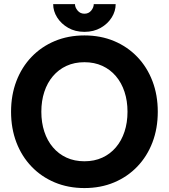

<svg xmlns="http://www.w3.org/2000/svg" viewBox="-20 -909 828 941"><path d="M182.6 -361.3Q182.6 -414.5 197.2 -458.8Q211.7 -503.1 239.4 -535.7Q267 -568.3 306 -586.2Q344.9 -604.1 393.8 -604.1Q442.6 -604.1 481.5 -586.2Q520.5 -568.3 548.1 -535.7Q575.8 -503.1 590.3 -458.8Q604.9 -414.5 604.9 -361.3Q604.9 -308.2 590.3 -263.9Q575.8 -219.5 548.1 -187Q520.5 -154.4 481.5 -136.5Q442.6 -118.6 393.8 -118.6Q344.9 -118.6 306 -136.5Q267 -154.4 239.4 -187Q211.7 -219.5 197.2 -263.9Q182.6 -308.2 182.6 -361.3ZM34.2 -361.3Q34.2 -279.6 60.3 -211.2Q86.4 -142.9 134.5 -92.7Q182.6 -42.5 248.5 -14.9Q314.5 12.7 393.8 12.7Q473.3 12.7 539.1 -14.9Q604.9 -42.5 653 -92.7Q701.1 -142.9 727.2 -211.2Q753.3 -279.6 753.3 -361.3Q753.3 -443.1 727.2 -511.4Q701.1 -579.8 653 -630Q604.9 -680.2 539.1 -707.8Q473.3 -735.4 393.8 -735.4Q314.5 -735.4 248.5 -707.8Q182.6 -680.2 134.5 -630Q86.4 -579.8 60.3 -511.4Q34.2 -443.1 34.2 -361.3ZM393.8 -752.9Q439.2 -752.9 473.8 -772.7Q508.4 -792.5 527.6 -823.5Q546.9 -854.5 546.9 -888.7H439.5Q439.5 -872.7 427.1 -857.2Q414.6 -841.8 393.8 -841.8Q373.3 -841.8 360.4 -857.2Q347.5 -872.7 347.5 -888.7H240.6Q240.6 -854.5 260.1 -823.5Q279.6 -792.5 314 -772.7Q348.3 -752.9 393.8 -752.9Z"/></svg>

Font: Giphurs SC
Style: Regular
Weight: 400
Version: Version 0.920